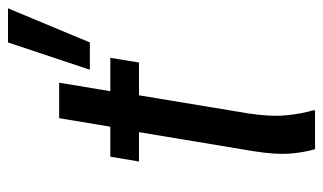

<svg xmlns="http://www.w3.org/2000/svg" viewBox="-180 -610 790 469"><g transform="rotate(-90 214.5 -375.0)"><path d="M85 0Q76.7 -29.2 74.2 -62.5Q71.7 -95.8 80 -149.2L126.7 -430H55L66.7 -500H140L160.8 -625H247.5L226.7 -500H308.3L296.7 -430H216.7L172.5 -163.3Q164.2 -109.2 167.9 -70.4Q171.7 -31.7 180 -5V0ZM279.2 -550 345.8 -750H429.2L345.8 -550Z"/></g></svg>

Font: Familjen Grotesk GF
Style: Italic
Weight: 400
Designer: Anders Wikstroem, Jonas Baeckman, Matilda Gysing, Kristian Moeller
Foundry: Familjen STHML AB
Version: Version 2.000; Beta; Release 4; Build 6